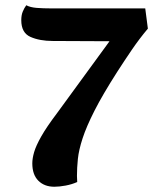

<svg xmlns="http://www.w3.org/2000/svg" viewBox="-20 -692 583 731"><path d="M187 19Q149 19 126 -4Q103 -27 103 -70Q103 -89 110 -113Q117 -137 137 -172.5Q157 -208 197 -261L397 -535L181 -536Q131 -536 96 -551.5Q61 -567 61 -615Q61 -634 66.5 -647.5Q72 -661 80 -672Q95 -664 119 -662Q143 -660 176 -660H533L543 -583Q511 -545 483 -504Q455 -463 426 -418Q371 -332 340 -271Q309 -210 294.5 -165.5Q280 -121 276.5 -87Q273 -53 273 -22Q273 -11 274 1Q254 10 230 14.5Q206 19 187 19Z"/></svg>

Font: Sansita Swashed SemiBold
Style: Regular
Weight: 600
Designer: Pablo Cosgaya
Foundry: Omnibus-Type
Version: Version 1.003; ttfautohint (v1.8.3)